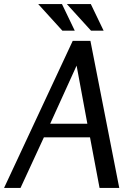

<svg xmlns="http://www.w3.org/2000/svg" viewBox="-26 -925 651 945"><path d="M419 -724 561 0H464L417 -249H190L75 0H-6L332 -724ZM351 -602 221 -316H404ZM421 -905 484 -774H422L303 -905ZM279 -905 342 -774H281L162 -905Z"/></svg>

Font: Rosario
Style: Italic
Weight: 400
Italic angle: -8.05°
Designer: Hector Gatti
Foundry: Omnibus Type
Version: Version 1.201